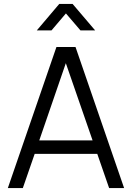

<svg xmlns="http://www.w3.org/2000/svg" viewBox="-20 -960 674 980"><path d="M168 -805 282.5 -940H350.5L465.5 -805H390.5L316.5 -891.5L243 -805ZM20 0 268 -720H365.5L613.5 0H537L476.5 -174.5H157L96.5 0ZM180.5 -243.5H452.5L316 -637.5Z"/></svg>

Font: Cns Manrope
Style: Regular
Weight: 400
Designer: Mikhail Sharanda
Foundry: Mikhail Sharanda
Version: Version 4.504